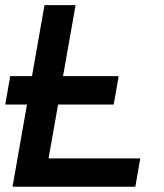

<svg xmlns="http://www.w3.org/2000/svg" viewBox="-20 -713 626 733"><path d="M0 -314 19 -422.4H102.1L149.9 -693.4H268.6L220.7 -422.4H433.1L414.1 -314H201.7L165.5 -108.4H515.6L496.6 0H27.8L46.9 -108.4L83 -314Z"/></svg>

Font: Cascadia Code NF SemiBold
Style: Italic
Weight: 600
Italic angle: -10°
Monospace: yes
Designer: Aaron Bell
Foundry: Saja Typeworks
Version: Version 2404.023; ttfautohint (v1.8.4)